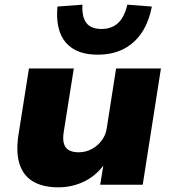

<svg xmlns="http://www.w3.org/2000/svg" viewBox="-20 -791 737 822"><path d="M229 11Q165 11 122.5 -13.5Q80 -38 63.5 -89Q47 -140 60 -220L104 -498H296L253 -227Q248 -196 253.5 -176.5Q259 -157 275 -148Q291 -139 316 -139Q347 -139 373 -153Q399 -167 416 -190.5Q433 -214 437 -242L477 -498H669L591 0H409L424 -93H430Q396 -42 343.5 -15.5Q291 11 229 11ZM398 -557Q334 -557 293.5 -582Q253 -607 236.5 -653Q220 -699 226 -763L333 -771Q330 -718 350 -692.5Q370 -667 414 -667Q458 -667 485.5 -692.5Q513 -718 525 -771L630 -763Q618 -699 588 -653Q558 -607 510.5 -582Q463 -557 398 -557Z"/></svg>

Font: Nunito Sans 10pt SemiExpanded Black
Style: Italic
Weight: 900
Width: 6
Italic angle: -9°
Designer: Vernon Adams
Foundry: Vernon Adams
Version: Version 3.101;gftools[0.9.27]